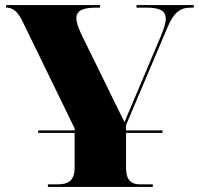

<svg xmlns="http://www.w3.org/2000/svg" viewBox="-20 -734 783 754"><path d="M168 0H580V-10H532C501 -10 475 -20 475 -75V-212H618V-222H475V-243L638 -627C664 -689 691 -704 729 -704H741V-714H516V-704H555C607 -704 631 -692 631 -660C631 -644 624 -622 612 -593L492 -309C483 -289 476 -271 469 -254C426 -340 420 -354 392 -411L303 -592C288 -623 280 -645 280 -662C280 -693 305 -704 359 -704H373V-714H4V-704H6C29 -704 49 -690 68 -651L273 -230V-222H130V-212H273V-77C273 -21 246 -10 203 -10H168Z"/></svg>

Font: Noto Serif Display Black
Style: Regular
Weight: 900
Designer: Monotype Design Team
Foundry: Monotype Imaging Inc.
Version: Version 2.009